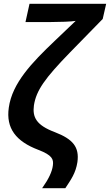

<svg xmlns="http://www.w3.org/2000/svg" viewBox="-20 -780 574 1002"><path d="M200 202H321C350 158 375 124 384 66C395 -13 360 -54 267 -90C168 -127 149 -169 157 -230C169 -308 214 -371 345 -506L516 -681L534 -760H134L113 -665H247C288 -665 354 -667 375 -671L266 -567C145 -452 44 -346 26 -219C10 -110 64 -42 180 2C253 30 260 51 256 83C252 116 234 154 200 202Z"/></svg>

Font: Noto Sans SemiBold
Style: Italic
Weight: 600
Italic angle: -12°
Designer: Monotype Design Team
Foundry: Monotype Imaging Inc.
Version: Version 2.013